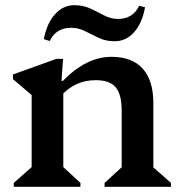

<svg xmlns="http://www.w3.org/2000/svg" viewBox="-20 -720 697 740"><path d="M383 0V-15L465 -90L449 -62V-293Q449 -356 426 -383.5Q403 -411 349 -411Q308 -411 274.5 -395.5Q241 -380 209 -345V-408H222Q313 -501 409 -501Q489 -501 530 -455.5Q571 -410 571 -323V-61L555 -89L639 -15V0ZM33 0V-15L118 -90L102 -61V-397L145 -317L30 -415V-433L197 -493H223L217 -408H224V-61L209 -90L290 -15V0ZM422 -561Q388 -561 360.5 -574Q333 -587 307.5 -600Q282 -613 254 -613Q225 -613 204 -600Q183 -587 172 -562L149 -569Q160 -629 191.5 -664.5Q223 -700 266 -700Q301 -700 328.5 -687Q356 -674 381.5 -660.5Q407 -647 435 -647Q464 -647 485 -660.5Q506 -674 516 -698L539 -692Q528 -631 497 -596Q466 -561 422 -561Z"/></svg>

Font: Platypi Light Medium
Style: Regular
Weight: 500
Version: Version 1.200